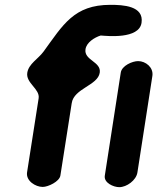

<svg xmlns="http://www.w3.org/2000/svg" viewBox="-20 -774 652 795"><path d="M93 -473C86 -430 146 -406 140 -367L92 -60C87 -25 127 0 157 0C179 0 226 -22 230 -47L277 -347C286 -408 385 -420 393 -473C400 -519 327 -524 334 -570C338 -598 371 -619 397 -627C423 -625 555 -611 566 -679C577 -750 489 -754 437 -754C286 -754 241 -671 160 -560C138 -530 99 -510 93 -473ZM552 -521C528 -521 484 -502 480 -473L414 -47C409 -17 450 1 474 1C504 1 544 -27 549 -60L611 -460C616 -495 583 -521 552 -521Z"/></svg>

Font: Asimov Print
Style: Regular
Weight: 500
Designer: Google
Version: Version 2.000980: 2014